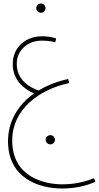

<svg xmlns="http://www.w3.org/2000/svg" viewBox="-20 -687 567 1101"><path d="M215 -614C229 -614 241 -626 241 -640C241 -655 229 -667 215 -667C200 -667 188 -655 188 -640C188 -626 200 -614 215 -614ZM336 394C411 394 479 378 527 355L519 335C459 359 399 370 337 370C238 370 50 331 50 118C50 -57 200 -173 377 -211L371 -234C307 -220 249 -197 201 -168C152 -185 76 -227 76 -321C76 -400 140 -454 219 -454C249 -454 273 -451 297 -445L302 -467C275 -475 250 -479 219 -479C137 -479 53 -424 53 -319C53 -229 117 -176 175 -151C81 -84 26 11 26 123C26 335 203 394 336 394ZM269 141C283 141 295 129 295 115C295 100 283 88 269 88C254 88 242 100 242 115C242 129 254 141 269 141Z"/></svg>

Font: Noto Sans Arabic SemCond Thin
Style: Regular
Weight: 100
Width: 4
Designer: Monotype Design Team, Nadine Chahine, Nizar Qandah and Khaled Hosny
Foundry: Monotype Imaging Inc.
Version: Version 2.012